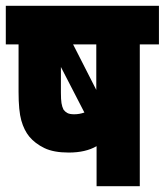

<svg xmlns="http://www.w3.org/2000/svg" viewBox="-20 -642 568 662"><path d="M528 -622V-489H462V0H313V-138Q275 -116 217 -116Q165 -116 133 -131.5Q101 -147 81 -171Q63 -193 53.5 -226.5Q44 -260 44 -325V-489H0V-622ZM312 -489H232L312 -332ZM199 -264Q204 -257 212 -252.5Q220 -248 236 -248Q245 -248 253.5 -249.5Q262 -251 271 -254L190 -411V-323Q190 -299 192 -286.5Q194 -274 199 -264Z"/></svg>

Font: Noto Sans Devanagari UI ExtraCondensed Black
Style: Regular
Weight: 900
Width: 2
Designer: Jelle Bosma - Monotype Design Team
Foundry: Monotype Imaging Inc.
Version: Version 2.003